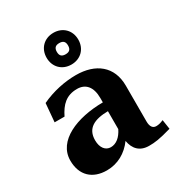

<svg xmlns="http://www.w3.org/2000/svg" viewBox="-185 -900 970 1039"><g transform="rotate(-30 300.5 -380.0)"><path d="M292 -516C222 -516 145 -500 75 -467L65 -352H127C156 -411 192 -448 260 -448C313 -448 345 -412 345 -342V-315C181 -314 35 -253 35 -130C35 -37 92 15 181 15C249 15 307 -18 347 -73C356 -20 387 14 445 14C481 14 509 11 586 -11L577 -70C556 -61 544 -59 531 -59C510 -59 498 -76 498 -107V-331C498 -452 415 -516 292 -516ZM202 -676C202 -618 243 -577 301 -577C359 -577 400 -618 400 -676C400 -734 359 -775 301 -775C243 -775 202 -734 202 -676ZM206 -158C206 -233 260 -259 345 -260V-148C325 -107 296 -83 262 -83C229 -83 206 -111 206 -158ZM266 -676C266 -700 277 -711 301 -711C325 -711 336 -700 336 -676C336 -652 325 -641 301 -641C277 -641 266 -652 266 -676Z"/></g></svg>

Font: LT Superior Serif ExtraBold
Style: Regular
Weight: 800
Designer: Daniel Lyons
Foundry: LyonsType
Version: Version 2.120;FEAKit 1.0